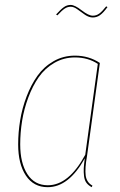

<svg xmlns="http://www.w3.org/2000/svg" viewBox="-20 -755 492 784"><path d="M358.9 -683.6Q343.3 -683.6 327.1 -694.6Q311 -705.6 296.4 -716.6Q281.7 -727.5 269 -727.5Q255.4 -727.5 243.9 -719.7Q232.4 -711.9 214.4 -692.4L209 -695.8Q228 -716.8 240.7 -725.8Q253.4 -734.9 268.6 -734.9Q285.2 -734.9 313.5 -712.9Q341.8 -690.9 358.9 -690.9Q373.5 -690.9 385.3 -699.5Q397 -708 413.6 -729L418.9 -726.1Q401.9 -702.6 388.4 -693.1Q375 -683.6 358.9 -683.6ZM286.1 -527.8Q342.8 -527.8 387.7 -498L335.4 -118.7Q326.2 -67.4 329.8 -38.8Q333.5 -10.3 357.4 2.9L354.5 9.3Q340.8 2 333 -8.5Q325.2 -19 323.2 -35.6Q321.3 -52.2 322 -67.4Q322.8 -82.5 326.2 -108.4Q260.7 9.3 174.8 9.3Q117.2 9.3 85.7 -38.1Q54.2 -85.4 54.2 -165Q54.2 -214.4 62.3 -263.7Q70.3 -313 88.6 -361.1Q106.9 -409.2 133.1 -445.8Q159.2 -482.4 198.7 -505.1Q238.3 -527.8 286.1 -527.8ZM286.1 -520.5Q240.2 -520.5 201.9 -498.3Q163.6 -476.1 138.4 -440.2Q113.3 -404.3 95.7 -357.2Q78.1 -310.1 70.3 -261.7Q62.5 -213.4 62.5 -165.5Q62.5 -89.4 91.8 -43.9Q121.1 1.5 175.3 1.5Q260.7 1.5 328.1 -123L379.4 -494.1Q339.4 -520.5 286.1 -520.5Z"/></svg>

Font: Fira Sans Compressed Eight
Style: Italic
Weight: 100
Width: 3
Italic angle: -8°
Designer: Carrois Corporate & Edenspiekermann AG
Foundry: Carrois Corporate GbR & Edenspiekermann AG
Version: Version 4.203;PS 004.203;hotconv 1.0.88;makeotf.lib2.5.64775